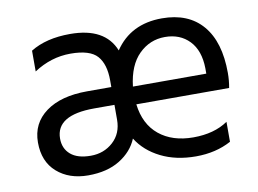

<svg xmlns="http://www.w3.org/2000/svg" viewBox="-62 -605 943 701"><g transform="rotate(-10 409.5 -255.0)"><path d="M429 -286H701V-306Q700 -372 665.5 -408Q631 -444 575 -444Q519 -444 478.5 -404Q438 -364 429 -286ZM134 -145Q134 -108 159.5 -86Q185 -64 234 -64Q283 -64 317 -95Q351 -126 351 -177V-232H276Q134 -232 134 -145ZM261 -298H351V-323Q351 -383 324 -413.5Q297 -444 225 -444Q153 -444 89 -402V-479Q147 -515 236 -515Q365 -515 401 -425Q460 -513 576 -513Q674 -513 726.5 -451.5Q779 -390 779 -275Q779 -247 774 -220H430Q439 -145 488 -105Q537 -65 614.5 -65Q692 -65 743 -100V-26Q686 5 612 5Q538 5 482 -23Q426 -51 396 -99Q377 -53 330 -24Q283 5 212.5 5Q142 5 97 -34.5Q52 -74 52 -145Q52 -216 108 -257Q164 -298 261 -298Z"/></g></svg>

Font: Hind Vadodara
Style: Regular
Weight: 400
Designer: Hitesh Malaviya
Foundry: Indian Type Foundry
Version: Version 0.702;PS 1.0;hotconv 1.0.81;makeotf.lib2.5.63406